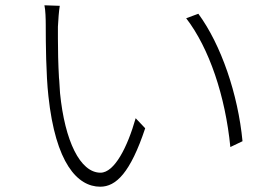

<svg xmlns="http://www.w3.org/2000/svg" viewBox="-20 -707 1040 726"><path d="M529 -222 493 -260C462 -151 413 -54 360 -54C283 -54 225 -174 207 -355C206 -371 205 -387 204 -403L203 -413C200 -465 199 -518 199 -561V-570C199 -583 199 -595 199 -606C200 -630 203 -668 206 -685L148 -687C152 -670 153 -634 153 -612V-605C153 -547 154 -425 163 -344C190 -90 273 -1 359 -1C419 -1 473 -54 529 -222ZM897 -173C880 -351 816 -538 730 -655L684 -638C771 -525 832 -344 851 -151L897 -173Z"/></svg>

Font: Glow Sans SC Normal Light
Style: Regular
Weight: 300
Designer: Ryoko NISHIZUKA (kana, bopomofo & ideographs); Paul D. Hunt (Latin, Greek & Cyrillic); Sandoll Communications, Soo-young
Version: Version 0.93